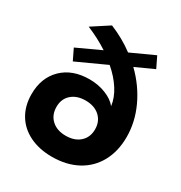

<svg xmlns="http://www.w3.org/2000/svg" viewBox="-176 -876 952 1009"><g transform="rotate(30 300.0 -371.0)"><path d="M572 -279Q572 -193 536.5 -128Q501 -63 435.5 -28Q370 7 283 7Q206 7 147.5 -21.5Q89 -50 57.5 -102.5Q26 -155 26 -225Q26 -325 87.5 -385Q149 -445 253 -445Q305 -445 350.5 -427Q396 -409 420 -379Q414 -427 384 -474Q354 -521 305 -563L128 -482L96 -548L239 -614Q179 -653 109 -682L212 -749Q292 -716 356 -668L496 -732L528 -666L418 -616Q491 -545 531.5 -457.5Q572 -370 572 -279ZM408 -231Q408 -279 376 -308.5Q344 -338 290 -338Q237 -338 205 -309.5Q173 -281 173 -233Q173 -184 205 -154.5Q237 -125 290 -125Q344 -125 376 -154Q408 -183 408 -231Z"/></g></svg>

Font: Montserrat SemiBold
Style: Regular
Weight: 600
Designer: Julieta Ulanovsky
Foundry: Julieta Ulanovsky
Version: Version 6.001